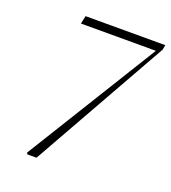

<svg xmlns="http://www.w3.org/2000/svg" viewBox="-122 -741 742 833"><g transform="rotate(20 249.5 -325.0)"><path d="M99 0H141L495 -628L499 -650H131L123 -613H469L95 -7Z"/></g></svg>

Font: Source Serif 4 Display Light
Style: Italic
Weight: 300
Italic angle: -12°
Designer: Frank Grießhammer
Foundry: Adobe Systems Incorporated
Version: Version 4.004;hotconv 1.0.117;makeotfexe 2.5.65602